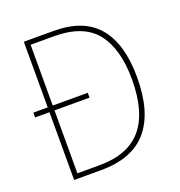

<svg xmlns="http://www.w3.org/2000/svg" viewBox="-129 -916 872 932"><g transform="rotate(-20 307.0 -450.0)"><path d="M250 -807Q405 -807 479.5 -718Q554 -629 554 -457Q554 -277 475.5 -185Q397 -93 235 -93H96V-443H22V-468H96V-807ZM243 -782H122V-468H303V-443H122V-118H236Q384 -118 455.5 -202.5Q527 -287 527 -456Q527 -614 460.5 -698Q394 -782 243 -782Z"/></g></svg>

Font: Noto Sans Kannada UI SemiCondensed Thin
Style: Regular
Weight: 100
Width: 4
Designer: Jelle Bosma - Monotype Design Team
Foundry: Monotype Imaging Inc.
Version: Version 2.005; ttfautohint (v1.8.4.7-5d5b)